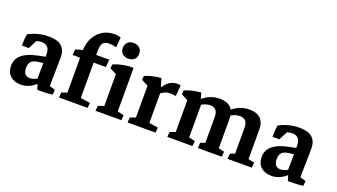

<svg xmlns="http://www.w3.org/2000/svg" viewBox="-53 -954 2384 1359"><g transform="rotate(20 1138.5 -274.5)"><path d="M127.4 7.3Q77.6 7.3 48.3 -20.5Q19 -48.3 19 -95.7Q19 -195.3 167 -226.1L227.5 -238.8V-257.3Q227.5 -326.7 165 -326.7Q146 -326.7 127.4 -320.3L94.2 -255.4H43Q41.5 -303.2 48.8 -342.3Q119.1 -381.3 202.6 -381.3Q329.1 -381.3 329.1 -272Q329.1 -258.3 328.9 -230Q328.6 -201.7 327.9 -168.7Q327.1 -135.7 326.7 -107.4Q326.2 -79.1 326.2 -64.5V-53.7L369.1 -41L366.2 -3.9Q323.2 2.9 252 2L239.3 -38.6Q189.5 7.3 127.4 7.3ZM124 -119.1Q124 -57.6 173.3 -57.6Q196.3 -57.6 226.1 -73.2Q226.1 -102.5 226.8 -132.8Q227.5 -163.1 227.5 -190.9L190.4 -186.5Q155.3 -182.1 139.6 -166.3Q124 -150.4 124 -119.1Z M415 0 418 -37.6Q437 -46.4 459 -52.7V-315.9H402.8L406.2 -358.4Q430.2 -367.2 459 -372.6Q460.9 -426.8 483.4 -468Q505.9 -509.3 543.9 -532.5Q582 -555.7 631.3 -555.7Q660.2 -555.7 679.7 -547.9L673.8 -473.1Q643.6 -480 619.1 -480Q585.9 -480 572.5 -462.4Q559.1 -444.8 559.1 -401.4V-373H657.7L652.8 -315.9H561V-49.3L633.8 -38.6L630.4 0ZM689.9 0 692.9 -37.6Q710.4 -45.9 736.8 -52.7V-292.5L686.5 -318.8L689 -348.6Q740.7 -371.6 811 -377.4H839.4V-49.3L887.7 -38.6L884.8 0ZM780.8 -425.8Q752.4 -425.8 735.6 -441.7Q718.8 -457.5 718.8 -484.4Q718.8 -511.2 735.6 -527.3Q752.4 -543.5 780.8 -543.5Q809.1 -543.5 825.9 -527.3Q842.8 -511.2 842.8 -484.4Q842.8 -457.5 825.9 -441.7Q809.1 -425.8 780.8 -425.8Z M931.2 0 934.1 -37.6Q953.1 -46.4 975.1 -52.7V-292.5L924.8 -318.8L927.2 -348.6Q979 -371.6 1049.3 -377.4L1067.9 -313.5Q1108.4 -377.9 1170.9 -377.9Q1186 -377.9 1194.8 -375L1188 -293Q1176.8 -294.4 1165 -295.4Q1153.3 -296.4 1145.5 -296.4Q1106 -296.4 1077.6 -271.5V-49.3L1145.5 -38.6L1142.1 0Z M1231 0 1233.9 -37.6Q1252.9 -46.4 1274.9 -52.7V-292.5L1224.6 -318.8L1227.1 -348.6Q1278.8 -371.6 1349.1 -377.4L1361.8 -333.5Q1418 -381.3 1489.7 -381.3Q1559.6 -381.3 1586.4 -334.5Q1642.1 -381.3 1713.4 -381.3Q1767.1 -381.3 1795.9 -353.3Q1824.7 -325.2 1824.7 -272.9V-49.3L1870.6 -38.6L1867.2 0H1684.6L1687.5 -39.6Q1702.6 -46.9 1722.2 -52.2V-247.6Q1722.2 -314.5 1664.1 -314.5Q1632.8 -314.5 1599.1 -295.4Q1600.6 -285.2 1600.6 -273.4V-49.3L1644 -38.6L1641.1 0H1460.4L1463.4 -39.6Q1478.5 -46.9 1498 -52.2V-247.6Q1498 -314.5 1440.4 -314.5Q1410.2 -314.5 1377.4 -295.9V-49.3L1423.8 -38.6L1420.4 0Z M2015.1 7.3Q1965.3 7.3 1936 -20.5Q1906.7 -48.3 1906.7 -95.7Q1906.7 -195.3 2054.7 -226.1L2115.2 -238.8V-257.3Q2115.2 -326.7 2052.7 -326.7Q2033.7 -326.7 2015.1 -320.3L1981.9 -255.4H1930.7Q1929.2 -303.2 1936.5 -342.3Q2006.8 -381.3 2090.3 -381.3Q2216.8 -381.3 2216.8 -272Q2216.8 -258.3 2216.6 -230Q2216.3 -201.7 2215.6 -168.7Q2214.8 -135.7 2214.4 -107.4Q2213.9 -79.1 2213.9 -64.5V-53.7L2256.8 -41L2253.9 -3.9Q2210.9 2.9 2139.6 2L2127 -38.6Q2077.1 7.3 2015.1 7.3ZM2011.7 -119.1Q2011.7 -57.6 2061 -57.6Q2084 -57.6 2113.8 -73.2Q2113.8 -102.5 2114.5 -132.8Q2115.2 -163.1 2115.2 -190.9L2078.1 -186.5Q2043 -182.1 2027.3 -166.3Q2011.7 -150.4 2011.7 -119.1Z"/></g></svg>

Font: Markazi Text SemiBold
Style: Regular
Weight: 600
Designer: Borna Izadpanah (Arabic designer), Fiona Ross (Arabic design director) and Florian Runge (Latin designer)
Foundry: Borna Izadpanah and Florian Runge
Version: Version 1.001; ttfautohint (v1.8.3)